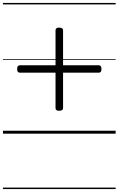

<svg xmlns="http://www.w3.org/2000/svg" viewBox="-20 -905 803 1300"><path d="M380 -155Q368 -155 362 -159.5Q356 -164 356 -174V-699Q356 -709 362 -713.5Q368 -718 380 -718Q394 -718 400.5 -713.5Q407 -709 407 -699V-174Q407 -164 400.5 -159.5Q394 -155 380 -155ZM114 -413Q105 -413 100.5 -419Q96 -425 96 -437Q96 -463 114 -463H649Q658 -463 662.5 -456.5Q667 -450 667 -437Q667 -413 649 -413ZM0 365H763V375H0ZM0 -20H763V0H0ZM0 -505H763V-500H0ZM0 -885H763V-875H0Z"/></svg>

Font: Playwrite GB J Guides
Style: Regular
Weight: 400
Designer: Veronika Burian, José Scaglione
Foundry: TypeTogether
Version: Version 1.003